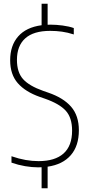

<svg xmlns="http://www.w3.org/2000/svg" viewBox="-20 -880 473 1020"><path d="M182 9Q150.5 9 113.5 2.8Q76.5 -3.5 41 -16V-50Q80 -36.5 115.8 -30.2Q151.5 -24 185 -24Q272 -24 317.5 -64.5Q363 -105 363 -186Q363 -255 329.2 -292Q295.5 -329 218 -356L192 -365Q115 -392 74.5 -438.2Q34 -484.5 34 -560Q34 -638 76.5 -686.5Q119 -735 201 -746V-860H233V-748.5Q241 -749 249 -749Q278.5 -749 312.5 -744.5Q346.5 -740 372 -731V-697Q340 -707.5 309.2 -711.8Q278.5 -716 247 -716Q158 -716 114 -676.2Q70 -636.5 70 -562Q70 -496 102.5 -459.8Q135 -423.5 210 -397L236 -388Q316.5 -360.5 357.8 -313Q399 -265.5 399 -188Q399 -105 356 -55.5Q313 -6 233 5.5V120H201V8.5Q191.5 9 182 9Z"/></svg>

Font: Encode Sans Cnd Th
Style: Regular
Weight: 100
Width: 3
Designer: Multiple Designers
Foundry: Impallari Type
Version: Version 3.002; ttfautohint (v1.8.3) -l 8 -r 50 -G 200 -x 14 